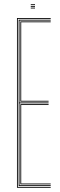

<svg xmlns="http://www.w3.org/2000/svg" viewBox="-20 -885 284 905"><path d="M60 0V-800H219V-796H64V-4H219V0ZM76 -16V-394H209V-390H80V-20H219V-16ZM68 -8V-792H219V-788H72V-402H209V-398H72V-12H219V-8ZM76 -406V-784H219V-780H80V-410H209V-406ZM125 -861V-865H145V-861ZM125 -845V-849H145V-845ZM125 -853V-857H145V-853Z"/></svg>

Font: Big Shoulders Inline Display Thin Thin
Style: Regular
Weight: 250
Version: Version 2.002